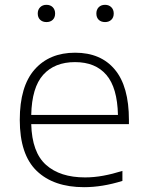

<svg xmlns="http://www.w3.org/2000/svg" viewBox="-20 -767 606 796"><path d="M328.5 9Q202.5 9 132.2 -58.5Q62 -126 62 -270Q62 -409 123.5 -478.8Q185 -548.5 291.5 -548.5Q398 -548.5 456.2 -478.5Q514.5 -408.5 514.5 -269.5V-252.5H109.5Q112.5 -135.5 170.8 -83.5Q229 -31.5 332.5 -31.5Q369.5 -31.5 407.8 -38.5Q446 -45.5 487.5 -58.5V-17Q404.5 9 328.5 9ZM291 -509.5Q206.5 -509.5 159.2 -457Q112 -404.5 109.5 -290.5H469Q466.5 -403.5 421 -456.5Q375.5 -509.5 291 -509.5ZM415.5 -675.5Q399 -675.5 389.2 -685Q379.5 -694.5 379.5 -711Q379.5 -727 389.2 -737Q399 -747 415.5 -747Q431.5 -747 441.5 -737Q451.5 -727 451.5 -711Q451.5 -694.5 441.5 -685Q431.5 -675.5 415.5 -675.5ZM172.5 -675.5Q156.5 -675.5 146.5 -685Q136.5 -694.5 136.5 -711Q136.5 -727 146.5 -737Q156.5 -747 172.5 -747Q189 -747 198.8 -737Q208.5 -727 208.5 -711Q208.5 -694.5 198.8 -685Q189 -675.5 172.5 -675.5Z"/></svg>

Font: Encode Sans Expanded ExtraLight
Style: Regular
Weight: 200
Width: 7
Designer: Multiple Designers
Foundry: Impallari Type
Version: Version 3.000; ttfautohint (v1.8.3) -l 8 -r 50 -G 200 -x 14 